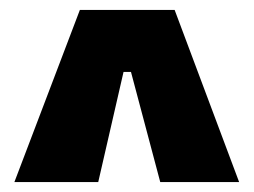

<svg xmlns="http://www.w3.org/2000/svg" viewBox="-20 -676 511 387"><path d="M9 -309H178L229 -531H244L303 -309H462L332 -656H141Z"/></svg>

Font: Bricolage Grotesque 10pt Condensed ExtraBold
Style: Regular
Weight: 800
Width: 3
Designer: Mathieu Triay
Foundry: Atelier Triay
Version: Version 1.000;gftools[0.9.29]